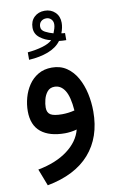

<svg xmlns="http://www.w3.org/2000/svg" viewBox="-102 -734 634 1052"><g transform="rotate(-10 215.0 -208.5)"><path d="M313.5 -501.5Q292.5 -501.5 273.4 -503.9Q249 -470.2 201.9 -452.1Q154.8 -434.1 94.2 -430.7V-472.2Q140.6 -476.6 177.5 -487.5Q214.4 -498.5 231.9 -515.6Q198.7 -522.5 170.9 -543.9Q143.1 -565.4 143.1 -600.1Q143.1 -636.7 166 -658.7Q189 -680.7 224.1 -680.7Q259.3 -680.7 282.2 -658.4Q305.2 -636.2 305.2 -599.6Q305.2 -572.8 293.5 -543Q304.7 -541 313.5 -541ZM251 -550.3Q255.9 -562 259.8 -575Q263.7 -587.9 263.7 -599.1Q263.7 -616.2 252.7 -627.2Q241.7 -638.2 226.1 -638.2Q208 -638.2 196.5 -627.4Q185.1 -616.7 185.1 -598.1Q185.1 -578.6 206.3 -567.6Q227.5 -556.6 251 -550.3ZM284.7 -9.3Q270 -4.9 251.2 -2.4Q232.4 0 218.8 0Q132.3 0 85.2 -38.3Q38.1 -76.7 38.1 -154.3Q38.1 -191.4 48.3 -229Q58.6 -266.6 79.6 -297.9Q100.6 -329.1 132.8 -348.1Q165 -367.2 209 -367.2Q256.3 -367.2 291 -343.5Q325.7 -319.8 347.9 -280Q370.1 -240.2 380.9 -191.2Q391.6 -142.1 391.6 -90.8Q391.6 52.2 311.5 143.6Q231.4 234.9 75.7 264.2L39.6 170.4Q140.6 151.4 204.3 103.5Q268.1 55.7 284.7 -9.3ZM290.5 -114.3Q284.7 -191.4 262.7 -226.3Q240.7 -261.2 205.1 -261.2Q179.7 -261.2 165 -243.4Q150.4 -225.6 144.3 -201.2Q138.2 -176.8 138.2 -156.7Q138.2 -128.9 156.5 -117.2Q174.8 -105.5 221.2 -105.5Q237.8 -105.5 255.6 -107.7Q273.4 -109.9 290.5 -114.3Z"/></g></svg>

Font: Vazir Medium FD
Style: Medium-FD
Weight: 500
Designer: Saber Rastikerdar
Foundry: Saber Rastikerdar
Version: Version 30.0.0